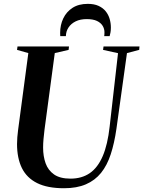

<svg xmlns="http://www.w3.org/2000/svg" viewBox="-20 -990 761 1020"><path d="M654.5 -708 598.5 -305.5Q587.5 -229 568.2 -170.2Q549 -111.5 516.8 -71.5Q484.5 -31.5 436.2 -10.8Q388 10 320 10Q232 10 177 -17.5Q122 -45 96.2 -97.5Q70.5 -150 70.5 -225Q70.5 -242.5 72 -260.8Q73.5 -279 76 -298.5L130.5 -708L70.5 -725L73 -743H346.5L344.5 -725L271 -708L216.5 -301.5Q213.5 -276 211.2 -252Q209 -228 209 -205.5Q209 -160 222.2 -122.8Q235.5 -85.5 267.2 -63.2Q299 -41 354.5 -41Q414.5 -41 457 -70.2Q499.5 -99.5 525.8 -160.8Q552 -222 562.5 -317.5L607 -707.5L527.5 -725L530 -743H721L719.5 -725ZM446.5 -969.5Q480 -969.5 503.5 -958.8Q527 -948 541.5 -930Q556 -912 562.5 -889.5Q569 -867 569 -844Q569 -828.5 567 -817.8Q565 -807 562.5 -798H533.5Q534 -801 534.5 -805.2Q535 -809.5 535 -818.5Q535 -837 525.2 -853Q515.5 -869 495 -878.8Q474.5 -888.5 440.5 -888.5Q406.5 -888.5 382 -876.5Q357.5 -864.5 344 -844Q330.5 -823.5 330 -798H300Q300 -802.5 299.8 -805.8Q299.5 -809 299.5 -815Q299.5 -857.5 316.2 -892.5Q333 -927.5 365.5 -948.5Q398 -969.5 446.5 -969.5Z"/></svg>

Font: Merriweather 144pt SemiBold
Style: Italic
Weight: 600
Italic angle: -7.8°
Version: Version 2.101